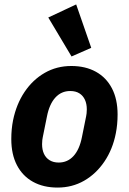

<svg xmlns="http://www.w3.org/2000/svg" viewBox="-20 -835 582 867"><path d="M240 12Q176 12 129 -14Q82 -40 56.5 -89Q31 -138 31 -207Q31 -230 33 -251Q35 -272 39 -292Q54 -365 91 -420Q128 -475 182 -506Q236 -537 302 -537Q366 -537 413 -511Q460 -485 485.5 -436Q511 -387 511 -318Q511 -296 509 -274.5Q507 -253 503 -233Q489 -161 451.5 -105.5Q414 -50 360 -19Q306 12 240 12ZM245 -101Q285 -101 312 -130.5Q339 -160 350 -216L369 -310Q370 -315 371 -323Q372 -331 372 -341Q372 -366 363.5 -384.5Q355 -403 338.5 -413.5Q322 -424 297 -424Q257 -424 230 -394.5Q203 -365 192 -309L173 -215Q172 -211 171 -202.5Q170 -194 170 -184Q170 -159 178.5 -140.5Q187 -122 204 -111.5Q221 -101 245 -101ZM303 -580 198 -756 324 -815 392 -619Z"/></svg>

Font: IBM Plex Sans
Style: Bold Italic
Weight: 700
Italic angle: -11.31°
Designer: Mike Abbink, Paul van der Laan, Pieter van Rosmalen
Foundry: Bold Monday
Version: Version 3.201